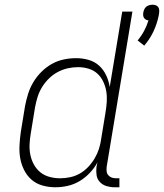

<svg xmlns="http://www.w3.org/2000/svg" viewBox="-20 -784 694 812"><path d="M590 -591 562 -613Q578 -632 589.5 -653.5Q601 -675 608 -698Q602 -698 597 -701Q592 -704 589 -708.5Q586 -713 585.5 -719Q585 -725 586 -731Q587 -737 590 -744Q593 -751 598.5 -755.5Q604 -760 611 -762Q618 -764 625 -764Q632 -764 638 -762Q644 -760 648 -755.5Q652 -751 653 -744Q654 -737 653 -731V-729L651 -717Q644 -683 629 -651Q614 -619 590 -591ZM214 8Q186 8 159.5 0.5Q133 -7 113.5 -24Q94 -41 82 -65Q70 -89 65.5 -115Q61 -141 62.5 -169.5Q64 -198 68 -226L86 -336Q91 -362 99 -387.5Q107 -413 121 -436.5Q135 -460 155 -480Q175 -500 199 -513.5Q223 -527 249.5 -532.5Q276 -538 302 -538Q330 -538 355.5 -530.5Q381 -523 399.5 -506Q418 -489 429 -465.5Q440 -442 444 -416L497 -735H540L431 -78Q430 -68 431 -59Q432 -50 438 -43Q444 -36 452.5 -33Q461 -30 471 -30H485V8H464Q447 8 430.5 3Q414 -2 402.5 -14Q391 -26 388.5 -43Q386 -60 388 -78L392 -97Q379 -73 359.5 -52.5Q340 -32 316.5 -18Q293 -4 266.5 2Q240 8 214 8Q214 8 214 8Q214 8 214 8ZM234 -30Q255 -30 276.5 -34.5Q298 -39 317.5 -50Q337 -61 353 -78Q369 -95 380.5 -114.5Q392 -134 398.5 -154.5Q405 -175 408 -197L426 -307Q430 -330 431.5 -353Q433 -376 429.5 -397.5Q426 -419 416.5 -439Q407 -459 391.5 -473Q376 -487 354.5 -493.5Q333 -500 310 -500Q288 -500 266 -495Q244 -490 223.5 -479Q203 -468 186 -451Q169 -434 157 -414Q145 -394 138.5 -372.5Q132 -351 128 -329L110 -219Q106 -196 105 -173Q104 -150 108.5 -128.5Q113 -107 123.5 -88Q134 -69 150.5 -55.5Q167 -42 189 -36Q211 -30 234 -30Z"/></svg>

Font: Iosevka Curly XLtEx
Style: Italic
Weight: 200
Width: 7
Italic angle: -9°
Monospace: yes
Designer: Belleve Invis
Foundry: Belleve Invis
Version: Version 11.1.0; ttfautohint (v1.8.3)